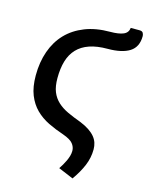

<svg xmlns="http://www.w3.org/2000/svg" viewBox="-108 -608 656 843"><g transform="rotate(15 220.0 -187.0)"><path d="M126.5 -243Q126.5 -205.5 136.5 -180.8Q146.5 -156 165.8 -138.2Q185 -120.5 212.2 -107.8Q239.5 -95 274 -82.5Q298.5 -72.5 315 -61.2Q331.5 -50 341.8 -37.5Q352 -25 356.5 -11Q361 3 361 18.5Q361 56.5 346.2 92Q331.5 127.5 304.5 165.5L236.5 137Q242.5 128 248.8 117.5Q255 107 260.2 95.8Q265.5 84.5 269 72.8Q272.5 61 272.5 49Q272.5 31.5 260.5 16.5Q248.5 1.5 214.5 -10.5Q177 -23 143.8 -39.2Q110.5 -55.5 85.5 -80.2Q60.5 -105 46 -141.2Q31.5 -177.5 31.5 -230Q31.5 -290 49 -339.8Q66.5 -389.5 100.2 -424.8Q134 -460 183.5 -479.5Q233 -499 297.5 -499Q336 -499 357 -507.8Q378 -516.5 380.5 -539H420.5Q433 -539 436.8 -531.5Q440.5 -524 440.5 -517.5Q440.5 -468 405.8 -446Q371 -424 306.5 -424Q258 -424 224 -412.2Q190 -400.5 168.2 -377.5Q146.5 -354.5 136.5 -320.8Q126.5 -287 126.5 -243Z"/></g></svg>

Font: Lato Medium
Style: Italic
Weight: 500
Italic angle: -7°
Designer: Lukasz Dziedzic
Foundry: tyPoland Lukasz Dziedzic
Version: Version 2.006; 2014-01-15